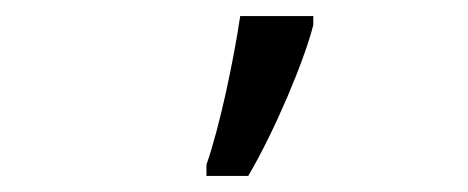

<svg xmlns="http://www.w3.org/2000/svg" viewBox="-20 -825 582 239"><path d="M237 -606H289C322 -662 359 -750 370 -794V-805H279C271 -751 254 -669 237 -620Z"/></svg>

Font: Noto Sans Thai
Style: Regular
Weight: 400
Designer: Monotype Design Team
Foundry: Monotype Imaging Inc.
Version: Version 1.901